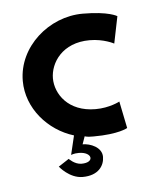

<svg xmlns="http://www.w3.org/2000/svg" viewBox="-37 -297 326 419"><g transform="rotate(-5 126.5 -87.5)"><path d="M159 4C215 4 234 -8 234 -8L222 -67C222 -67 200 -55 169 -55C109 -55 82 -96 82 -130C82 -164 109 -206 169 -206C200 -206 222 -194 222 -194L234 -253C234 -253 216 -265 159 -265C85 -265 16 -205 16 -130C16 -70 61 -19 117 -2L107 40C107 40 113 37 124 37C154 37 158 61 128 61C113 61 101 48 101 48L78 63C78 63 99 90 128 90C163 90 176 69 176 50C176 29 151 19 134 19L140 2C146 4 153 4 159 4Z"/></g></svg>

Font: Hussar Tani
Style: Dwa
Weight: 700
Foundry: Cannot Into Space Fonts
Version: Version 0.92